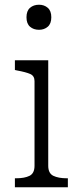

<svg xmlns="http://www.w3.org/2000/svg" viewBox="-20 -792 342 812"><path d="M145 -666Q122 -666 107 -679Q92 -692 92 -719Q92 -746 107 -759Q122 -772 145 -772Q167 -772 182 -759Q197 -746 197 -719Q197 -692 182 -679Q167 -666 145 -666ZM184 -537V-91Q184 -59 205.5 -48.5Q227 -38 263 -38H267V0H43V-38H48Q84 -38 105 -48.5Q126 -59 126 -91V-449Q126 -471 108 -479Q90 -487 52 -494L43 -496V-537Z"/></svg>

Font: Roboto Serif SemiCondensed ExtraLight
Style: Regular
Weight: 250
Width: 4
Designer: Greg Gazdowicz
Foundry: Commercial Type
Version: Version 1.007